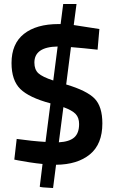

<svg xmlns="http://www.w3.org/2000/svg" viewBox="-20 -818 570 966"><path d="M480 -672 471 -568Q399 -576 337 -581L313 -393Q417 -362 456 -322Q495 -282 495 -197Q495 -93 432.5 -41.5Q370 10 262 11L247 128Q180 125 180 121L194 7Q163 4 127.5 -1.5Q92 -7 72 -11L52 -15L64 -119Q142 -108 209 -104L234 -298Q126 -327 82 -370.5Q38 -414 38 -501Q38 -598 100.5 -647.5Q163 -697 275 -697H285L298 -798H365L351 -692ZM153 -503Q153 -468 173 -449.5Q193 -431 248 -413L270 -584Q153 -582 153 -503ZM378 -194Q378 -226 360.5 -244.5Q343 -263 299 -279L276 -102Q329 -105 353.5 -126.5Q378 -148 378 -194Z"/></svg>

Font: TitilliumText22L Rg
Style: Bold
Weight: 700
Designer: Campivisivi
Foundry: Campivisivi
Version: 1.000